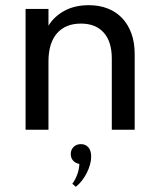

<svg xmlns="http://www.w3.org/2000/svg" viewBox="-20 -500 610 740"><path d="M78.6 0V-465.5H166.8V-400.9Q188.2 -436.4 228 -458.2Q267.7 -480 322.7 -480Q363.2 -480 395.7 -467Q428.2 -454.1 451.1 -429.8Q474.1 -405.5 486.6 -370.7Q499.1 -335.9 499.1 -291.8V0H410.9V-274.1Q410.9 -339.5 379.8 -374.3Q348.6 -409.1 291.8 -409.1Q232.3 -409.1 199.5 -371.4Q166.8 -333.6 166.8 -263.2V0ZM258.6 208.2Q269.1 195 277 174.5Q285 154.1 285.9 131.8Q271.4 129.5 262 119.3Q252.7 109.1 252.7 93.6Q252.7 77.3 263.6 66.4Q274.5 55.5 291.8 55.5Q310 55.5 320.7 68Q331.4 80.5 331.4 103.6Q331.4 118.6 326.8 134.8Q322.3 150.9 314.5 166.4Q306.8 181.8 295.9 195.9Q285 210 272.3 220Z"/></svg>

Font: Spartan Med
Style: Regular
Weight: 500
Designer: Matt Bailey, Mirko Velimirovic
Foundry: Matt Bailey
Version: Version 1.005